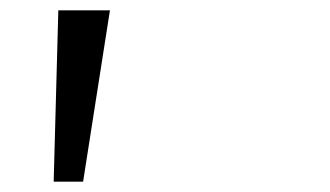

<svg xmlns="http://www.w3.org/2000/svg" viewBox="-20 -678 640 372"><path d="M93 -658H193L141 -326H84Z"/></svg>

Font: Ysabeau SC Semibold
Style: Regular
Weight: 600
Designer: Christian Thalmann (Catharsis Fonts)
Version: Version 0.003